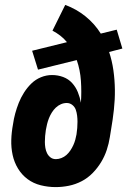

<svg xmlns="http://www.w3.org/2000/svg" viewBox="-20 -755 540 783"><path d="M207 8Q176 8 146 0.5Q116 -7 92.5 -24.5Q69 -42 53.5 -67.5Q38 -93 31.5 -123Q25 -153 26 -184.5Q27 -216 33 -248Q36 -270 42 -292Q48 -314 56.5 -335.5Q65 -357 78 -377.5Q91 -398 108 -414.5Q125 -431 147 -440Q169 -449 192 -449Q216 -449 237.5 -441Q259 -433 274 -416.5Q289 -400 297.5 -379Q306 -358 310 -336Q313 -381 310 -425.5Q307 -470 293 -510L135 -471L111 -548L253 -583Q241 -598 226 -609.5Q211 -621 194 -630L246 -735Q292 -718 329 -688Q366 -658 391 -618L456 -634L479 -557L425 -543Q437 -507 442.5 -468Q448 -429 448.5 -389Q449 -349 444.5 -308Q440 -267 433 -227L428 -196Q424 -170 415.5 -144Q407 -118 392.5 -94Q378 -70 358 -49.5Q338 -29 313 -16Q288 -3 261 2.5Q234 8 207 8ZM208 -106Q219 -106 230.5 -110.5Q242 -115 251 -123Q260 -131 267 -141.5Q274 -152 279 -163Q284 -174 287 -185Q290 -196 292 -207Q294 -220 295 -233Q296 -246 296 -258.5Q296 -271 294.5 -283.5Q293 -296 289 -307.5Q285 -319 275 -327Q265 -335 252 -335Q240 -335 228.5 -330Q217 -325 207.5 -316Q198 -307 191 -295.5Q184 -284 179.5 -272.5Q175 -261 172 -249Q169 -237 167 -225Q165 -212 164 -200Q163 -188 163 -176Q163 -164 165 -152Q167 -140 172 -130Q177 -120 186 -113Q195 -106 208 -106Z"/></svg>

Font: Iosevka Term Curly Heavy
Style: Italic
Weight: 900
Italic angle: -9°
Designer: Belleve Invis
Foundry: Belleve Invis
Version: Version 32.3.0